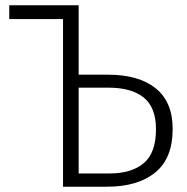

<svg xmlns="http://www.w3.org/2000/svg" viewBox="-20 -705 708 725"><path d="M632 -218Q632 -107 566 -53.5Q500 0 385 0H218V-633H15V-685H277V-423H387Q504 -423 568 -371.5Q632 -320 632 -218ZM569 -217Q569 -299 523 -336.5Q477 -374 389 -374H277V-50H393Q477 -50 523 -89Q569 -128 569 -217Z"/></svg>

Font: Fira Sans Light
Style: Regular
Weight: 300
Designer: bBox Type GmbH & Carrois Corporate GbR & Edenspiekermann AG
Foundry: bBox Type GmbH & Carrois Corporate GbR & Edenspiekermann AG
Version: Version 4.301